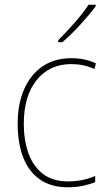

<svg xmlns="http://www.w3.org/2000/svg" viewBox="-20 -878 454 815"><path d="M269 -83Q195 -83 147.5 -117.5Q100 -152 77.5 -212.5Q55 -273 55 -352Q55 -437 82.5 -499.5Q110 -562 161 -596.5Q212 -631 283 -631Q341 -631 387 -609L381 -585Q357 -596 332.5 -601Q308 -606 283 -606Q190 -606 135.5 -538Q81 -470 81 -353Q81 -283 100.5 -228Q120 -173 161.5 -140.5Q203 -108 270 -108Q300 -108 329.5 -114Q359 -120 384 -131V-105Q363 -96 333 -89.5Q303 -83 269 -83ZM386 -851Q360 -816 320.5 -773Q281 -730 245 -699H227V-707Q261 -741 297 -782Q333 -823 356 -858H386Z"/></svg>

Font: Noto Sans Kannada UI SemiCondensed Thin
Style: Regular
Weight: 100
Width: 4
Designer: Jelle Bosma - Monotype Design Team
Foundry: Monotype Imaging Inc.
Version: Version 2.005; ttfautohint (v1.8.4.7-5d5b)